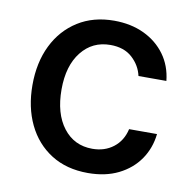

<svg xmlns="http://www.w3.org/2000/svg" viewBox="-68 -621 704 700"><g transform="rotate(10 284.0 -271.0)"><path d="M301.1 11Q221.9 11 165 -25Q108 -61.1 77.4 -124.6Q46.9 -188.2 46.9 -270.2Q46.9 -353.7 78.1 -417.3Q109.4 -480.8 166.4 -516.7Q223.4 -552.6 300.1 -552.6Q362.2 -552.6 410.9 -529.7Q459.5 -506.7 489.5 -465.6Q519.5 -424.4 525.2 -369.3H421.9Q413.4 -407.7 383 -435.4Q352.6 -463.1 301.8 -463.1Q235.4 -463.1 194.8 -411.8Q154.1 -360.4 154.1 -272.7Q154.1 -183.6 194.2 -131.2Q234.4 -78.8 301.8 -78.8Q347.3 -78.8 379.6 -103.7Q411.9 -128.6 421.9 -172.6H525.2Q519.5 -119.7 490.8 -78.1Q462 -36.6 413.9 -12.8Q365.8 11 301.1 11Z"/></g></svg>

Font: Linik Sans Medium
Style: Regular
Weight: 500
Designer: Rasmus Andersson (font), Cristiano Sobral (main changes)
Foundry: rsms
Version: Version 3.018;June 1, 2022;FontCreator 14.0.0.2814 64-bit; t